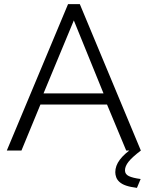

<svg xmlns="http://www.w3.org/2000/svg" viewBox="-20 -730 716 931"><path d="M310 -710H367L663 0H592L499 -223H176L84 0H13ZM482 -277 338 -631 191 -277ZM539 105Q539 74 561 44.5Q583 15 629 -16H646L663 0Q621 32 603.5 54Q586 76 586 96Q586 115 605 124Q624 133 662 138L644 181Q612 177 591.5 170Q571 163 559.5 152.5Q548 142 543.5 129.5Q539 117 539 105Z"/></svg>

Font: Rising Sun Light
Style: Regular
Weight: 300
Designer: Matt McInerney, Pablo Impallari, Rodrigo Fuenzalida (Raleway font), Stephen Hutchings (Greek), Cristiano Sobral (main ch
Foundry: The Rising Sun Project Authors
Version: Version 4.327; ttfautohint (v1.8.4.7-5d5b-dirty)